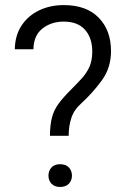

<svg xmlns="http://www.w3.org/2000/svg" viewBox="-20 -741 503 766"><path d="M253.9 -199.2H179.2Q179.7 -243.7 187.5 -272.9Q195.3 -302.2 213.4 -326.9Q231.4 -351.6 261.7 -381.8Q286.1 -406.2 305.7 -427.5Q325.2 -448.7 336.7 -474.1Q348.1 -499.5 348.1 -535.2Q348.1 -589.8 319.1 -622.3Q290 -654.8 234.4 -654.8Q184.6 -654.8 149.4 -627.2Q114.3 -599.6 113.3 -544.4H39.1Q40 -600.1 66.2 -639.4Q92.3 -678.7 136.2 -699.7Q180.2 -720.7 234.4 -720.7Q324.7 -720.7 373.8 -670.4Q422.9 -620.1 422.9 -537.1Q422.9 -471.7 387.7 -422.4Q352.5 -373 303.7 -328.1Q274.9 -302.7 264.4 -269.8Q253.9 -236.8 253.9 -199.2ZM173.3 -40Q173.3 -59.6 185.3 -72.8Q197.3 -85.9 219.7 -85.9Q242.7 -85.9 254.9 -72.8Q267.1 -59.6 267.1 -40Q267.1 -21.5 254.9 -8.3Q242.7 4.9 219.7 4.9Q197.3 4.9 185.3 -8.3Q173.3 -21.5 173.3 -40Z"/></svg>

Font: Vazirmatn RD UI Light
Style: Regular
Weight: 300
Designer: Saber Rastikerdar
Foundry: Saber Rastikerdar
Version: Version 33.003